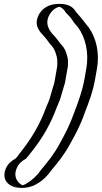

<svg xmlns="http://www.w3.org/2000/svg" viewBox="-20 -745 525 990"><path d="M148 207C74 256 -1 196 31 121C42 96 59 80 83 67C95 55 103 41 115 27C164 -35 208 -107 238 -191C251 -223 255 -231 262 -258C268 -278 273 -298 280 -318L295 -402C295 -417 297 -435 293 -447C288 -466 283 -481 273 -496L257 -516C247 -529 237 -544 226 -555C205 -577 180 -607 192 -650C204 -694 249 -730 297 -725C325 -722 340 -707 352 -687C366 -670 383 -653 396 -634L417 -608C453 -556 475 -479 460 -392L451 -340C439 -271 418 -217 396 -159C374 -98 348 -51 320 1C292 53 259 95 223 138C204 166 176 192 148 207ZM45 125C19 185 79 237 142 195C167 181 193 156 211 130C247 87 280 47 307 -4C336 -56 361 -101 382 -162C405 -221 424 -273 436 -340L445 -392C460 -475 438 -548 404 -598L383 -624L368 -645C360 -656 349 -665 339 -677C328 -696 316 -708 293 -710C253 -714 217 -685 207 -649C197 -614 217 -588 238 -566C250 -554 259 -539 269 -527L286 -506C298 -489 303 -473 308 -453C313 -436 310 -417 310 -403L295 -317C289 -298 283 -277 277 -257C270 -229 264 -218 252 -188C221 -102 176 -28 126 35C115 48 105 63 91 78C69 90 54 103 45 125ZM45 125C54 103 69 90 91 78C105 63 115 48 126 35C176 -28 221 -102 252 -188C264 -218 270 -229 277 -257C283 -277 289 -298 295 -317L310 -403C310 -417 313 -436 308 -453C303 -473 298 -489 286 -506L269 -527C259 -539 250 -554 238 -566C217 -588 197 -614 207 -649C217 -685 253 -714 293 -710C316 -708 328 -696 339 -677C349 -665 360 -656 368 -645L383 -624L404 -598C438 -548 460 -475 445 -392L436 -340C424 -273 405 -221 382 -162C361 -101 336 -56 307 -4C280 47 247 87 211 130C193 156 167 181 142 195C79 237 19 185 45 125ZM31 121C-2 197 76 254 148 207C177 191 205 165 223 138C259 95 292 53 320 1C348 -51 374 -98 396 -159C419 -218 439 -272 451 -340L460 -392C475 -479 453 -556 417 -608L396 -634C390 -642 385 -648 380 -655C371 -667 361 -676 352 -687C340 -707 325 -722 297 -725C249 -730 204 -694 192 -650C180 -607 205 -577 226 -555C237 -544 247 -529 257 -516L273 -496C284 -481 288 -467 293 -447C297 -434 295 -417 295 -402L280 -318C273 -296 268 -279 262 -258C255 -231 251 -223 238 -191C207 -107 164 -35 115 27C102 42 94 55 83 67C59 80 42 96 31 121ZM97 210C89 210 42 178 66 123C77 98 92 85 113 74C127 60 136 45 148 31C198 -32 241 -105 272 -190C285 -221 290 -230 297 -257C303 -277 309 -298 315 -318L330 -403C330 -418 332 -436 328 -450C323 -470 318 -486 307 -502L290 -522C280 -534 270 -550 258 -562C232 -588 206 -629 241 -678C262 -707 286 -710 286 -710C291 -709 306 -703 318 -682C328 -670 339 -661 347 -650C352 -643 356 -636 362 -628L384 -602C419 -552 440 -477 425 -392L416 -340C404 -272 383 -219 361 -160C339 -99 315 -53 286 -1C258 51 225 91 189 134C171 161 143 186 120 199C107 208 97 210 97 210ZM10 124C-8 165 6 207 60 221C99 231 146 219 170 203C201 186 226 160 244 134C281 90 313 50 341 -2C370 -54 395 -100 416 -161C439 -220 459 -272 471 -340L480 -392C495 -477 474 -551 438 -603L417 -629C403 -648 388 -666 373 -682C361 -702 342 -724 291 -725C212 -727 181 -681 172 -649C161 -611 183 -583 205 -560C216 -549 226 -534 236 -521L253 -501C263 -486 268 -471 273 -451C277 -436 275 -417 275 -403L260 -317C253 -297 248 -277 242 -257C235 -230 230 -220 217 -189C186 -104 142 -31 93 31C81 45 73 59 61 72C36 86 20 101 10 124Z"/></svg>

Font: Blanket
Style: Black
Weight: 900
Foundry: Cannot Into Space Fonts
Version: Version 0.9